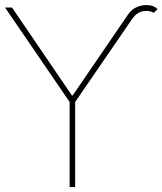

<svg xmlns="http://www.w3.org/2000/svg" viewBox="-39 -758 658 778"><path d="M-18.6 -727.5H9.8L252.4 -371.1H255.4L480.5 -700.2Q496.1 -722.2 519.5 -731Q543 -739.7 565.4 -736.8Q587.9 -733.9 599.6 -720.7L584 -706.1Q565.9 -717.3 540.5 -712.6Q515.1 -708 496.1 -680.7L265.6 -344.7V0H243.2V-344.7Z"/></svg>

Font: Inter Display Thin
Style: Regular
Weight: 100
Designer: Rasmus Andersson
Foundry: rsms
Version: Version 4.000;git-a52131595